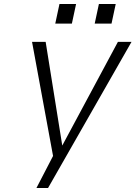

<svg xmlns="http://www.w3.org/2000/svg" viewBox="-20 -727 677 959"><path d="M245 52 140 -518H208L291 0L569 -518H637L220 212H162ZM474 -707H558L537 -609H453ZM277 -707H360L339 -609H256ZM474 -707H558L537 -609H453ZM277 -707H360L339 -609H256Z"/></svg>

Font: Afta sans
Style: Italic
Weight: 400
Italic angle: -12°
Designer: par.qink
Foundry: Oriol Esparraguera Font
Version: Version 1.000